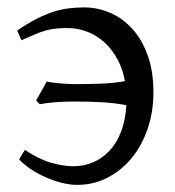

<svg xmlns="http://www.w3.org/2000/svg" viewBox="-20 -489 477 523"><path d="M190.4 14.6Q171.4 14.6 149.4 9.3Q127.4 3.9 106.2 -5.4Q85 -14.6 65.4 -27.3Q45.9 -40 32.2 -54.7Q35.2 -60.5 39.6 -67.6Q43.9 -74.7 47.9 -80.6Q85 -55.7 118.4 -45.9Q151.9 -36.1 179.7 -36.1Q208.5 -36.1 233.6 -46.9Q258.8 -57.6 278.3 -78.4Q297.9 -99.1 309.8 -130.4Q321.8 -161.6 324.2 -202.6Q307.1 -205.6 291.5 -207.5Q275.9 -209.5 259 -210.4Q242.2 -211.4 222.7 -211.9Q203.1 -212.4 178.7 -212.4Q166.5 -212.4 153.6 -211.9Q140.6 -211.4 128.7 -210.4Q116.7 -209.5 106.2 -208Q95.7 -206.5 88.4 -205.1L78.6 -215.3L107.4 -267.1Q114.3 -265.1 124.3 -263.9Q134.3 -262.7 145 -261.7Q155.8 -260.7 166 -260.3Q176.3 -259.8 184.1 -259.8Q231.4 -259.8 263.7 -261.5Q295.9 -263.2 320.3 -268.1Q314.5 -300.3 300.3 -326.9Q286.1 -353.5 265.6 -372.6Q245.1 -391.6 219 -402.1Q192.9 -412.6 162.6 -412.6Q145 -412.6 131.8 -411.1Q118.7 -409.7 105 -406Q91.3 -402.3 75.9 -395.8Q60.5 -389.2 38.6 -379.4L26.9 -405.8Q54.7 -424.8 78.4 -437Q102.1 -449.2 123.5 -456.3Q145 -463.4 166 -466.1Q187 -468.8 210 -468.8Q245.6 -468.8 279.5 -454.3Q313.5 -439.9 339.8 -411.1Q366.2 -382.3 382.1 -338.9Q397.9 -295.4 397.9 -237.3Q397.9 -184.6 382.3 -138.7Q366.7 -92.8 338.9 -58.8Q311 -24.9 272.9 -5.1Q234.9 14.6 190.4 14.6Z"/></svg>

Font: Noto Serif Devanagari
Style: Regular
Weight: 400
Designer: Monotype Design Team
Foundry: Monotype Imaging Inc.
Version: Version 1.01